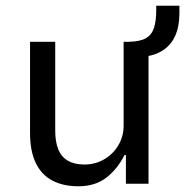

<svg xmlns="http://www.w3.org/2000/svg" viewBox="-20 -642 647 671"><path d="M254 9Q201 9 163 -11Q125 -31 105 -72.5Q85 -114 85 -177V-496H173V-184Q173 -147 183.5 -120.5Q194 -94 217 -80.5Q240 -67 275 -67Q313 -67 344.5 -85.5Q376 -104 394 -135Q412 -166 412 -202V-496H499V0H420V-100H415Q391 -52 352 -21.5Q313 9 254 9ZM482 -444 432 -476V-496Q470 -497 490 -508.5Q510 -520 518 -544Q526 -568 526 -607V-622H607V-595Q607 -550 592.5 -517.5Q578 -485 550 -466.5Q522 -448 482 -444Z"/></svg>

Font: Nunito Sans 7pt SemiCondensed
Style: Regular
Weight: 400
Width: 4
Designer: Vernon Adams
Foundry: Vernon Adams
Version: Version 3.101;gftools[0.9.27]